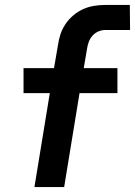

<svg xmlns="http://www.w3.org/2000/svg" viewBox="-20 -755 545 775"><path d="M239 0H119L181 -379H75V-480H198L214 -573Q217 -595 224 -616.5Q231 -638 244.5 -658Q258 -678 276.5 -693.5Q295 -709 316.5 -718.5Q338 -728 360.5 -731.5Q383 -735 405 -735H504L505 -634H405Q391 -634 377 -628Q363 -622 353 -610.5Q343 -599 338 -585Q333 -571 331 -556L318 -480H454V-379H301Z"/></svg>

Font: Iosevka Aile Oblique
Style: Bold
Weight: 700
Italic angle: -9°
Designer: Belleve Invis
Foundry: Belleve Invis
Version: Version 31.1.0; ttfautohint (v1.8.4)